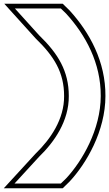

<svg xmlns="http://www.w3.org/2000/svg" viewBox="-229 -788 581 1022"><path d="M-21.5 -601 -149.8 -743H94.7L123.5 -715C227.2 -601 308.2 -452 307.2 -277C307.2 -99 208.2 70 123.5 161L94.7 189H-151.8L-21.5 47C60.2 -32 138.2 -144 137.2 -277C137.2 -410 79.8 -503 -21.5 -601ZM-38.8 -583C60.2 -487.2 112.2 -401.7 112.2 -276.9C113.2 -154 40.5 -47.8 -38.8 29L-39.4 29.5L-208.7 214H104.9L141.3 178.5L141.7 178C229.8 83.6 332.2 -90 332.2 -276.9C333.3 -459.9 248.5 -614.8 141.9 -731.8L141.4 -732.4L104.9 -768H-206.1L-39.4 -583.6Z"/></svg>

Font: Nordica Plus
Style: NordicaClassicBkExtOl
Weight: 900
Version: Version 1.01